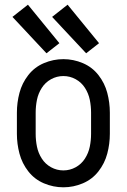

<svg xmlns="http://www.w3.org/2000/svg" viewBox="-20 -790 540 818"><path d="M178 -563 33 -718 99 -770 233 -606ZM347 -563 202 -718 268 -770 402 -606ZM250 8Q207 8 167 -9Q127 -26 100.5 -60Q74 -94 63 -135.5Q52 -177 52 -220V-310Q52 -353 63 -394.5Q74 -436 100.5 -470Q127 -504 167 -521Q207 -538 250 -538Q293 -538 333 -521Q373 -504 399.5 -470Q426 -436 437 -394.5Q448 -353 448 -310V-220Q448 -177 437 -135.5Q426 -94 399.5 -60Q373 -26 333 -9Q293 8 250 8ZM250 -64Q278 -64 302.5 -77.5Q327 -91 342 -114.5Q357 -138 362.5 -165Q368 -192 368 -220V-310Q368 -338 362.5 -365Q357 -392 342 -415.5Q327 -439 302.5 -452.5Q278 -466 250 -466Q222 -466 197.5 -452.5Q173 -439 158 -415.5Q143 -392 137.5 -365Q132 -338 132 -310V-220Q132 -192 137.5 -165Q143 -138 158 -114.5Q173 -91 197.5 -77.5Q222 -64 250 -64Z"/></svg>

Font: Iosevka SS01
Style: Regular
Weight: 400
Monospace: yes
Designer: Belleve Invis
Foundry: Belleve Invis
Version: 2.3.3; ttfautohint (v1.8.3)